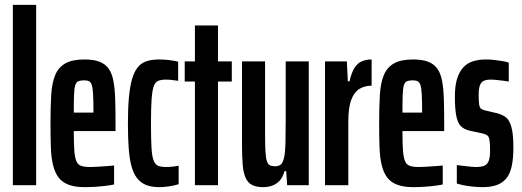

<svg xmlns="http://www.w3.org/2000/svg" viewBox="-20 -763 2150 791"><path d="M33 0V-743H129V0Z M329 8Q289 8 262.5 -2Q236 -12 221 -32Q206 -52 198.5 -83Q191 -114 189.5 -156.5Q188 -199 188 -254Q188 -323 191 -372.5Q194 -422 207.5 -454Q221 -486 249.5 -502Q278 -518 328 -518Q365 -518 389 -509Q413 -500 427 -481Q441 -462 447 -431Q453 -400 454.5 -356.5Q456 -313 456 -255V-223H284Q284 -174 286 -145Q288 -116 294 -100.5Q300 -85 313.5 -80Q327 -75 352 -75Q362 -75 380.5 -76Q399 -77 418.5 -78.5Q438 -80 450 -81V-3Q436 0 416 2.5Q396 5 373.5 6.5Q351 8 329 8ZM365 -279V-307Q365 -350 363.5 -375.5Q362 -401 358 -413Q354 -425 346.5 -428.5Q339 -432 326 -432Q312 -432 303 -428.5Q294 -425 290 -412Q286 -399 285 -372Q284 -345 284 -299H385Z M636 8Q603 8 580.5 -1.5Q558 -11 543.5 -30.5Q529 -50 521 -81Q513 -112 510 -155Q507 -198 507 -254Q507 -316 511 -360.5Q515 -405 523.5 -435.5Q532 -466 546.5 -484.5Q561 -503 583 -510.5Q605 -518 635 -518Q656 -518 676.5 -515.5Q697 -513 714 -509V-430Q702 -432 688.5 -433.5Q675 -435 663 -435Q643 -435 631 -429.5Q619 -424 613 -406.5Q607 -389 604.5 -353.5Q602 -318 602 -256Q602 -193 604 -156Q606 -119 613 -101.5Q620 -84 632.5 -79.5Q645 -75 665 -75Q678 -75 691.5 -76.5Q705 -78 716 -80V-4Q695 2 675 5Q655 8 636 8Z M783 0V-427H741V-510H783V-658H878V-510H935V-427H878V0Z M1064 8Q1036 8 1018.5 -1Q1001 -10 992 -30Q983 -50 980 -83Q977 -116 977 -165V-510H1072V-217Q1072 -169 1073.5 -140.5Q1075 -112 1079.5 -99Q1084 -86 1092 -82Q1100 -78 1113 -78Q1129 -78 1137.5 -86Q1146 -94 1150.5 -114.5Q1155 -135 1156 -170.5Q1157 -206 1157 -261V-510H1252V0H1163L1159 -58H1152Q1146 -34 1133 -19.5Q1120 -5 1102.5 1.5Q1085 8 1064 8Z M1319 0V-510H1409L1413 -428H1420Q1428 -464 1440.5 -483.5Q1453 -503 1471 -510.5Q1489 -518 1511 -518V-410Q1481 -410 1459.5 -396Q1438 -382 1426.5 -350Q1415 -318 1415 -263V0Z M1683 8Q1643 8 1616.5 -2Q1590 -12 1575 -32Q1560 -52 1552.5 -83Q1545 -114 1543.5 -156.5Q1542 -199 1542 -254Q1542 -323 1545 -372.5Q1548 -422 1561.5 -454Q1575 -486 1603.5 -502Q1632 -518 1682 -518Q1719 -518 1743 -509Q1767 -500 1781 -481Q1795 -462 1801 -431Q1807 -400 1808.5 -356.5Q1810 -313 1810 -255V-223H1638Q1638 -174 1640 -145Q1642 -116 1648 -100.5Q1654 -85 1667.5 -80Q1681 -75 1706 -75Q1716 -75 1734.5 -76Q1753 -77 1772.5 -78.5Q1792 -80 1804 -81V-3Q1790 0 1770 2.5Q1750 5 1727.5 6.5Q1705 8 1683 8ZM1719 -279V-307Q1719 -350 1717.5 -375.5Q1716 -401 1712 -413Q1708 -425 1700.5 -428.5Q1693 -432 1680 -432Q1666 -432 1657 -428.5Q1648 -425 1644 -412Q1640 -399 1639 -372Q1638 -345 1638 -299H1739Z M1968 8Q1950 8 1929.5 6Q1909 4 1891.5 0.5Q1874 -3 1862 -7V-83Q1868 -82 1877.5 -81Q1887 -80 1898.5 -78.5Q1910 -77 1921 -76Q1932 -75 1941 -75Q1963 -75 1975.5 -80.5Q1988 -86 1993.5 -100.5Q1999 -115 1999 -142Q1999 -173 1996.5 -187Q1994 -201 1987 -205.5Q1980 -210 1969 -213L1913 -225Q1890 -231 1877.5 -244.5Q1865 -258 1859.5 -287Q1854 -316 1854 -366Q1854 -408 1862.5 -436.5Q1871 -465 1887 -483.5Q1903 -502 1927 -510Q1951 -518 1983 -518Q1999 -518 2016 -516Q2033 -514 2049 -511.5Q2065 -509 2076 -505V-427Q2067 -429 2053.5 -430.5Q2040 -432 2026.5 -433.5Q2013 -435 2001 -435Q1984 -435 1973 -430Q1962 -425 1957 -411Q1952 -397 1952 -372Q1952 -345 1954 -332.5Q1956 -320 1961.5 -315.5Q1967 -311 1979 -308L2030 -296Q2048 -291 2063 -280.5Q2078 -270 2086.5 -241Q2095 -212 2095 -155Q2095 -109 2088 -77.5Q2081 -46 2065.5 -27.5Q2050 -9 2026 -0.5Q2002 8 1968 8Z"/></svg>

Font: Saira UltraCondensed
Style: Bold
Weight: 700
Width: 1
Designer: Hector Gatti with collaboration of the Omnibus-Type team
Foundry: Omnibus-Type
Version: Version 1.101